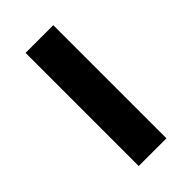

<svg xmlns="http://www.w3.org/2000/svg" viewBox="-15 -370 240 240"><g transform="rotate(45 105.0 -250.5)"><path d="M5 -226H205V-275H5Z"/></g></svg>

Font: Jost Light
Style: Regular
Weight: 300
Version: Version 3.710